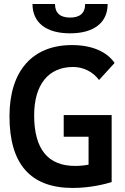

<svg xmlns="http://www.w3.org/2000/svg" viewBox="-20 -928 626 958"><path d="M342.8 9.8C433.1 9.8 508.8 -10.7 537.1 -19.5V-354H297.9V-245.6H421.9V-106.4C401.9 -102.5 379.4 -100.1 354.5 -100.1C219.2 -100.1 150.4 -184.1 150.4 -352.5C150.4 -505.9 221.7 -593.8 344.7 -593.8C396.5 -593.8 443.8 -569.8 474.1 -528.8L551.8 -613.8C513.2 -670.4 438.5 -703.1 338.9 -703.1C141.1 -703.1 27.3 -573.2 27.3 -347.7C27.3 -109.4 132.3 9.8 342.8 9.8ZM329.6 -761.7C448.7 -761.7 517.1 -814.9 517.1 -908.2H404.8C404.8 -861.3 377.4 -840.3 329.6 -840.3C282.2 -840.3 254.4 -861.3 254.4 -908.2H142.1C142.1 -814.9 210.4 -761.7 329.6 -761.7Z"/></svg>

Font: Cascadia Code NF SemiBold
Style: Regular
Weight: 600
Monospace: yes
Designer: Aaron Bell
Foundry: Saja Typeworks
Version: Version 2404.023